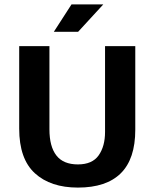

<svg xmlns="http://www.w3.org/2000/svg" viewBox="-20 -839 701 870"><path d="M67 -630H204V-253Q204 -175 235.5 -134.5Q267 -94 333 -94Q398 -94 427 -135Q456 -176 456 -241V-630H593V-251Q593 -119 527.5 -54Q462 11 333 11Q209 11 138 -54Q67 -119 67 -256ZM334 -695H224L304 -819H448Z"/></svg>

Font: Mukta
Style: Bold
Weight: 700
Designer: Girish Dalvi and Yashodeep Gholap
Foundry: Ek Type
Version: Version 2.538;PS 1.002;hotconv 16.6.51;makeotf.lib2.5.65220;